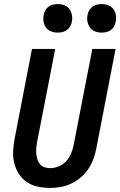

<svg xmlns="http://www.w3.org/2000/svg" viewBox="-20 -910 590 942"><path d="M225 12Q194 12 164.5 5.5Q135 -1 111.5 -17Q88 -33 72.5 -57Q57 -81 50 -109.5Q43 -138 44.5 -169Q46 -200 52 -231L137 -670H251L162 -213Q159 -198 158 -183.5Q157 -169 158 -155Q159 -141 163.5 -127.5Q168 -114 176.5 -104Q185 -94 198.5 -89.5Q212 -85 227 -85Q247 -85 268.5 -94Q290 -103 305 -119.5Q320 -136 328.5 -156.5Q337 -177 341 -197L433 -670H547L452 -179Q447 -153 437.5 -128Q428 -103 412.5 -80Q397 -57 375 -38.5Q353 -20 328 -8.5Q303 3 277 7.5Q251 12 225 12ZM478 -750Q461 -750 445.5 -756Q430 -762 421 -775Q412 -788 409 -805Q406 -822 410 -839Q412 -850 418.5 -860.5Q425 -871 435 -878Q445 -885 456.5 -887.5Q468 -890 479 -890Q496 -890 511.5 -884Q527 -878 536.5 -865Q546 -852 548.5 -835Q551 -818 547 -801Q545 -790 539 -779.5Q533 -769 523 -762Q513 -755 501.5 -752.5Q490 -750 478 -750ZM263 -750Q246 -750 230.5 -756Q215 -762 205.5 -775Q196 -788 193.5 -805Q191 -822 195 -839Q197 -850 203 -860.5Q209 -871 219 -878Q229 -885 240.5 -887.5Q252 -890 264 -890Q281 -890 296.5 -884Q312 -878 321 -865Q330 -852 333 -835Q336 -818 332 -801Q330 -790 323.5 -779.5Q317 -769 307 -762Q297 -755 285.5 -752.5Q274 -750 263 -750Z"/></svg>

Font: Lode Term
Style: Bold Italic
Weight: 700
Italic angle: -11°
Monospace: yes
Designer: Belleve Invis
Foundry: Belleve Invis
Version: Version 29.2.0